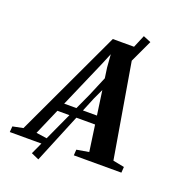

<svg xmlns="http://www.w3.org/2000/svg" viewBox="-238 -949 1049 1168"><g transform="rotate(20 286.5 -365.0)"><path d="M-75.5 0 -72.5 -37.5 -5.5 -51 320 -746H459L576.5 -52L649.5 -37.5L647 0H339L341.5 -37.5L420.5 -51L396.5 -220.5H152.5L79 -51L172 -37.5L169 0ZM176.5 -275.5H388.5L346.5 -571.5L340 -655L310 -582.5ZM95 75 303 -379 491.5 -827 541 -806.5 335 -365.5 144.5 97Z"/></g></svg>

Font: Merriweather 60pt
Style: Bold Italic
Weight: 700
Italic angle: -7.8°
Version: Version 2.101